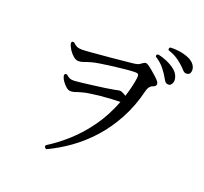

<svg xmlns="http://www.w3.org/2000/svg" viewBox="-145 -1012 1290 1215"><g transform="rotate(20 500.0 -405.0)"><path d="M285 32Q267 27 272 10Q340 -32 406.5 -92Q473 -152 529 -231Q585 -310 623 -409Q595 -409 559.5 -407Q524 -405 485 -401Q452 -397 423.5 -393Q395 -389 378 -384Q353 -378 338 -372Q323 -366 306 -365Q289 -364 273 -377.5Q257 -391 244 -410Q231 -429 229 -447Q232 -460 246 -457Q260 -444 272 -439Q284 -434 302.5 -435Q321 -436 354 -440Q386 -444 426 -449Q466 -454 504.5 -459.5Q543 -465 568 -470Q571 -471 576 -472Q585 -474 592.5 -475Q600 -476 610 -472Q618 -468 625.5 -464.5Q633 -461 639 -456Q649 -487 657 -519Q665 -551 670 -585Q673 -604 668.5 -611Q664 -618 646 -618Q626 -618 587.5 -614.5Q549 -611 505.5 -605.5Q462 -600 423 -594Q384 -588 363 -582Q338 -575 320 -568Q302 -561 285 -561Q267 -561 250 -575.5Q233 -590 220 -609Q213 -620 207.5 -632Q202 -644 201 -654Q205 -668 219 -663Q233 -649 246 -643Q259 -637 279 -637Q299 -637 333 -640Q354 -642 391.5 -645Q429 -648 472 -652Q515 -656 553.5 -660Q592 -664 614 -666Q632 -668 644 -671.5Q656 -675 666 -684Q680 -695 689.5 -695.5Q699 -696 708 -689Q719 -682 736 -668Q753 -654 769.5 -639Q786 -624 794 -614Q805 -601 802 -589.5Q799 -578 783 -573Q758 -565 749 -532Q722 -420 673.5 -330.5Q625 -241 562.5 -172Q500 -103 429 -52.5Q358 -2 285 32ZM877 -617Q867 -615 857.5 -618.5Q848 -622 840 -637Q821 -672 797 -702Q773 -732 736 -755Q731 -769 745 -773Q774 -768 805.5 -754.5Q837 -741 861.5 -722Q886 -703 894 -678Q902 -655 895.5 -638Q889 -621 877 -617ZM969 -724Q960 -720 949.5 -720.5Q939 -721 927 -734Q901 -763 870 -785.5Q839 -808 798 -821Q794 -826 795.5 -832Q797 -838 802 -841Q831 -843 864.5 -838Q898 -833 926.5 -821Q955 -809 970 -788Q983 -769 981.5 -750Q980 -731 969 -724Z"/></g></svg>

Font: Zen Old Mincho Medium
Style: Regular
Weight: 500
Designer: Yoshimichi Ohira
Foundry: Positype
Version: Version 1.500